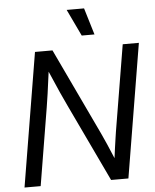

<svg xmlns="http://www.w3.org/2000/svg" viewBox="-61 -990 838 1041"><g transform="rotate(-5 358.0 -469.5)"><path d="M29.8 0 150.4 -727.5H245.6L469.7 -253.9Q479.5 -232.9 496.6 -194.3Q513.7 -155.8 529.8 -116.2Q532.7 -141.6 536.9 -169.7Q541 -197.8 544.4 -221.7Q547.9 -245.6 549.8 -257.8L627.9 -727.5H715.8L595.2 0H501L301.3 -420.9Q289.6 -444.8 266.8 -495.4Q244.1 -545.9 214.8 -614.3Q205.6 -543.5 198.7 -495.1Q191.9 -446.8 187.5 -421.9L117.7 0ZM410.6 -793.9 341.3 -939.5H436L480 -793.9Z"/></g></svg>

Font: Inter Display
Style: Italic
Weight: 400
Italic angle: -9.39999°
Designer: Rasmus Andersson
Foundry: rsms
Version: Version 4.000;git-a52131595